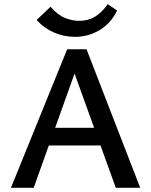

<svg xmlns="http://www.w3.org/2000/svg" viewBox="-20 -892 718 912"><path d="M530 0 313 -601H355L140 0H32L299 -658H391L646 0ZM150 -201 181 -285H469L514 -201ZM337 -717Q283 -717 235.5 -738Q188 -759 154 -797L220 -860Q255 -820 289.5 -806.5Q324 -793 356 -793Q398 -793 430 -812Q462 -831 492 -872L536 -842Q507 -781 453 -749Q399 -717 337 -717Z"/></svg>

Font: Ysabeau SC SemiBold
Style: Regular
Weight: 600
Designer: Christian Thalmann (Catharsis Fonts)
Version: Version 2.001;gftools[0.9.30]; featfreeze: smcp